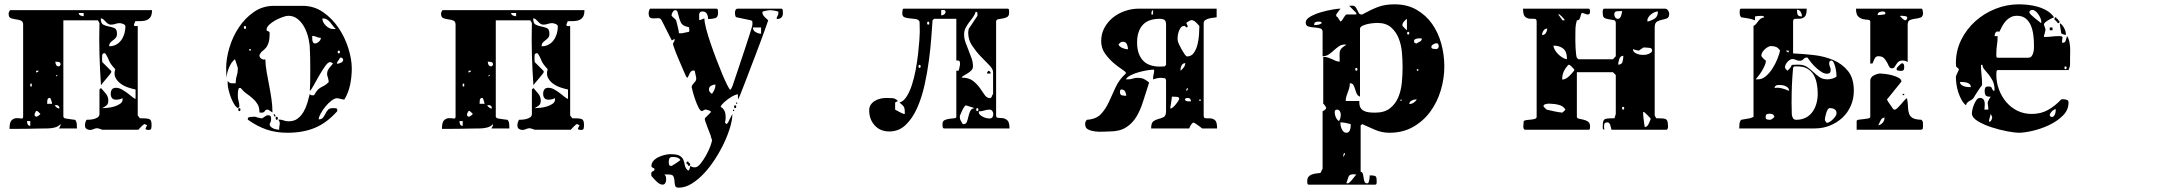

<svg xmlns="http://www.w3.org/2000/svg" viewBox="-20 -587 10040 888"><path d="M683 -540Q683 -520 677 -510Q671 -500 660.5 -495Q650 -490 635.5 -489.5Q621 -489 605 -489Q605 -485 602.5 -480.5Q600 -476 599.5 -472.5Q599 -469 602.5 -467Q606 -465 617 -467V-53L627 -40Q641 -40 651 -39.5Q661 -39 668 -37Q675 -35 678 -28.5Q681 -22 681 -10Q681 0 679.5 7Q678 14 667 14Q664 14 658.5 13Q653 12 653 7Q653 6 656.5 0Q660 -6 660 -7L659 -9Q657 -9 652.5 -11.5Q648 -14 647 -13Q645 -12 641 -8.5Q637 -5 632.5 -0.5Q628 4 624.5 8Q621 12 620 13H453Q451 12 443.5 9.5Q436 7 433 7Q433 6 430 6Q421 6 413 10Q405 14 396 14Q387 14 380 9Q373 4 373 -6Q373 -14 374.5 -19.5Q376 -25 380 -33Q384 -33 394 -33.5Q404 -34 414 -36.5Q424 -39 432 -44.5Q440 -50 440 -60V-173L447 -180Q458 -168 469.5 -154Q481 -140 481 -122Q481 -109 475.5 -102.5Q470 -96 453 -87H457Q464 -87 479 -88.5Q494 -90 509 -94.5Q524 -99 535.5 -107Q547 -115 547 -127V-133Q538 -129 531.5 -127.5Q525 -126 516 -126Q503 -126 497.5 -134Q492 -142 492 -153Q492 -165 497.5 -173Q503 -181 516 -181Q530 -181 544 -173Q558 -165 570.5 -155.5Q583 -146 592.5 -138Q602 -130 607 -130V-173Q592 -176 572.5 -182.5Q553 -189 537.5 -200.5Q522 -212 514 -228Q506 -244 513 -267Q500 -281 494 -289.5Q488 -298 485 -305Q482 -312 478.5 -320Q475 -328 467 -340Q466 -341 464 -341Q453 -341 452.5 -330.5Q452 -320 452 -314L453 -300L493 -260Q495 -258 495 -254Q495 -252 488 -243Q481 -234 472 -223.5Q463 -213 455.5 -204Q448 -195 447 -193Q442 -265 440 -336.5Q438 -408 440 -480L433 -493H273V-47Q273 -46 275.5 -43Q278 -40 280 -40Q283 -39 289.5 -38Q296 -37 303.5 -36Q311 -35 317.5 -34Q324 -33 327 -33Q334 -26 335 -13.5Q336 -1 336 7H253L260 -7V-13Q249 -1 232 3Q215 7 200 7Q190 7 165 7.5Q140 8 112 8.5Q84 9 59 9Q34 9 24 9Q24 -22 34 -31Q44 -40 55.5 -40.5Q67 -41 77 -39Q87 -37 87 -47V-473Q87 -488 76.5 -492Q66 -496 53.5 -497.5Q41 -499 30.5 -503Q20 -507 20 -523V-527Q21 -530 23.5 -535Q26 -540 27 -540ZM367 -527H344Q344 -519 352 -515.5Q360 -512 367 -512ZM560 -464Q560 -472 550 -476Q540 -480 534 -480Q523 -480 513.5 -476.5Q504 -473 493 -473Q485 -473 479 -477.5Q473 -482 468 -487.5Q463 -493 458 -497.5Q453 -502 446 -502Q446 -479 457.5 -473Q469 -467 483.5 -464.5Q498 -462 509.5 -457Q521 -452 521 -431Q521 -419 515.5 -412.5Q510 -406 503 -401Q496 -396 490.5 -390Q485 -384 485 -373Q503 -373 517 -380.5Q531 -388 540.5 -401Q550 -414 555 -430.5Q560 -447 560 -464ZM260 -290Q260 -299 251 -300.5Q242 -302 236 -302Q236 -294 239.5 -287Q243 -280 253 -280Q254 -280 256.5 -282.5Q259 -285 260 -287ZM147 -260V-252Q155 -252 160 -260ZM240 -240V-233L247 -240ZM127 -200H120V-187H127ZM221 -107Q221 -111 220 -113Q219 -117 216.5 -124.5Q214 -132 213 -133Q213 -134 210 -134Q200 -134 199 -123Q198 -112 198 -107ZM255 -85Q255 -101 240 -101Q236 -101 233 -100Q237 -94 242.5 -89.5Q248 -85 255 -85ZM140 -53Q141 -52 143.5 -49.5Q146 -47 147 -47Q151 -47 157.5 -51.5Q164 -56 167 -60Q165 -62 160 -67Q155 -72 153 -73Q153 -74 150 -74Q147 -74 147 -73Q146 -73 143.5 -67.5Q141 -62 140 -60ZM120 -27H105Q105 -19 108 -12Q111 -5 120 -5Z M1380 -560Q1432 -560 1474 -531Q1516 -502 1545.5 -458.5Q1575 -415 1591 -364Q1607 -313 1607 -270Q1607 -233 1599.5 -196Q1592 -159 1573 -127H1567Q1565 -127 1553.5 -130Q1542 -133 1540 -133Q1528 -133 1513 -121.5Q1498 -110 1485 -94Q1472 -78 1463 -61.5Q1454 -45 1454 -35Q1468 -35 1474 -43Q1480 -51 1485 -61Q1490 -71 1497 -79Q1504 -87 1519 -87Q1525 -87 1532.5 -86.5Q1540 -86 1540 -77V-73Q1492 -19 1437 4Q1382 27 1310 27Q1256 27 1212.5 12Q1169 -3 1127 -33Q1126 -34 1126 -37Q1126 -45 1136.5 -46Q1147 -47 1153 -47H1160Q1162 -46 1173.5 -43Q1185 -40 1187 -40H1193Q1195 -41 1203.5 -47Q1212 -53 1213 -53L1220 -54Q1229 -54 1231.5 -49.5Q1234 -45 1234 -37L1233 -27Q1233 -26 1230 -20Q1227 -14 1227 -13Q1227 -6 1232 -1Q1237 4 1244 7Q1251 10 1258.5 11.5Q1266 13 1271 13Q1271 1 1273.5 -11.5Q1276 -24 1267 -33Q1268 -34 1270 -34Q1282 -34 1292 -30Q1302 -26 1315 -26Q1340 -26 1356.5 -38.5Q1373 -51 1384 -70Q1395 -89 1401.5 -111Q1408 -133 1413 -153Q1415 -148 1418.5 -147Q1422 -146 1427 -146Q1431 -146 1433 -147Q1442 -164 1449.5 -171.5Q1457 -179 1464.5 -183Q1472 -187 1480.5 -191.5Q1489 -196 1500 -207V-213Q1500 -215 1497 -226.5Q1494 -238 1493 -240V-247Q1493 -260 1503 -272.5Q1513 -285 1520 -293Q1519 -295 1514 -297.5Q1509 -300 1507 -300Q1497 -300 1483 -280Q1469 -260 1455 -235.5Q1441 -211 1429.5 -190Q1418 -169 1413 -167Q1414 -178 1414.5 -205.5Q1415 -233 1415 -263.5Q1415 -294 1414.5 -321.5Q1414 -349 1413 -360Q1413 -381 1407 -408Q1401 -435 1389 -458.5Q1377 -482 1358 -498Q1339 -514 1313 -514Q1304 -514 1287 -508Q1270 -502 1253.5 -493Q1237 -484 1225 -472.5Q1213 -461 1213 -450Q1213 -446 1215 -444.5Q1217 -443 1220 -442.5Q1223 -442 1225 -440Q1227 -438 1227 -434Q1227 -404 1222 -389Q1217 -374 1209.5 -365.5Q1202 -357 1194 -351Q1186 -345 1180 -333V-330Q1180 -321 1189.5 -315Q1199 -309 1207 -313Q1208 -284 1213.5 -253Q1219 -222 1225 -191Q1231 -160 1235.5 -129Q1240 -98 1240 -70V-67Q1238 -68 1230 -73.5Q1222 -79 1220 -80H1217Q1208 -80 1204.5 -73Q1201 -66 1190 -66Q1183 -66 1180 -67Q1180 -91 1171 -105.5Q1162 -120 1149 -131.5Q1136 -143 1121 -153.5Q1106 -164 1093 -180H1087Q1084 -180 1083 -175.5Q1082 -171 1081 -165Q1080 -159 1080 -153Q1080 -147 1080 -143Q1080 -131 1083.5 -119.5Q1087 -108 1087 -96V-93Q1084 -88 1080 -87Q1071 -92 1062.5 -106Q1054 -120 1047.5 -137.5Q1041 -155 1037 -172Q1033 -189 1033 -200V-213Q1041 -202 1050 -202Q1059 -202 1070 -202Q1070 -221 1075 -236.5Q1080 -252 1080 -270V-273L1067 -313Q1058 -307 1051 -296.5Q1044 -286 1039 -274Q1034 -262 1031 -249.5Q1028 -237 1027 -227L1026 -273Q1026 -316 1041 -366.5Q1056 -417 1084.5 -460Q1113 -503 1154 -531.5Q1195 -560 1247 -560ZM1533 -453Q1525 -460 1519 -468.5Q1513 -477 1506.5 -484.5Q1500 -492 1492 -497Q1484 -502 1471 -502Q1471 -484 1487 -468.5Q1503 -453 1520 -453ZM1113 -453Q1118 -453 1118 -460Q1118 -467 1113 -467Q1108 -467 1108 -460Q1108 -453 1113 -453ZM1464 -412Q1452 -412 1443.5 -416.5Q1435 -421 1424 -421Q1424 -419 1424 -413.5Q1424 -408 1424.5 -402Q1425 -396 1428 -391Q1431 -386 1437 -386Q1445 -386 1454.5 -394Q1464 -402 1464 -412ZM1140 -360H1133V-353H1140ZM1547 -340Q1552 -340 1552 -346.5Q1552 -353 1547 -353Q1542 -353 1542 -346.5Q1542 -340 1547 -340ZM1567 -313Q1563 -319 1560 -320Q1559 -321 1556 -321Q1554 -321 1553 -320Q1552 -318 1547 -310.5Q1542 -303 1540 -300L1538 -292Q1545 -292 1556 -296.5Q1567 -301 1567 -310ZM1087 -73Q1082 -73 1082 -80Q1082 -87 1087 -87Q1092 -87 1092 -80Q1092 -73 1087 -73ZM1254 -50Q1254 -48 1253 -47Q1248 -48 1247 -53Q1246 -54 1246 -57Q1246 -59 1247 -60Q1251 -59 1253 -53Q1254 -53 1254 -50ZM1260 -33Q1255 -33 1255 -40Q1255 -47 1260 -47Q1265 -47 1265 -40Q1265 -33 1260 -33Z M2683 -540Q2683 -520 2677 -510Q2671 -500 2660.5 -495Q2650 -490 2635.5 -489.5Q2621 -489 2605 -489Q2605 -485 2602.5 -480.5Q2600 -476 2599.5 -472.5Q2599 -469 2602.5 -467Q2606 -465 2617 -467V-53L2627 -40Q2641 -40 2651 -39.5Q2661 -39 2668 -37Q2675 -35 2678 -28.5Q2681 -22 2681 -10Q2681 0 2679.5 7Q2678 14 2667 14Q2664 14 2658.5 13Q2653 12 2653 7Q2653 6 2656.5 0Q2660 -6 2660 -7L2659 -9Q2657 -9 2652.5 -11.5Q2648 -14 2647 -13Q2645 -12 2641 -8.5Q2637 -5 2632.5 -0.5Q2628 4 2624.5 8Q2621 12 2620 13H2453Q2451 12 2443.5 9.5Q2436 7 2433 7Q2433 6 2430 6Q2421 6 2413 10Q2405 14 2396 14Q2387 14 2380 9Q2373 4 2373 -6Q2373 -14 2374.5 -19.5Q2376 -25 2380 -33Q2384 -33 2394 -33.5Q2404 -34 2414 -36.5Q2424 -39 2432 -44.5Q2440 -50 2440 -60V-173L2447 -180Q2458 -168 2469.5 -154Q2481 -140 2481 -122Q2481 -109 2475.5 -102.5Q2470 -96 2453 -87H2457Q2464 -87 2479 -88.5Q2494 -90 2509 -94.5Q2524 -99 2535.5 -107Q2547 -115 2547 -127V-133Q2538 -129 2531.5 -127.5Q2525 -126 2516 -126Q2503 -126 2497.5 -134Q2492 -142 2492 -153Q2492 -165 2497.5 -173Q2503 -181 2516 -181Q2530 -181 2544 -173Q2558 -165 2570.5 -155.5Q2583 -146 2592.5 -138Q2602 -130 2607 -130V-173Q2592 -176 2572.5 -182.5Q2553 -189 2537.5 -200.5Q2522 -212 2514 -228Q2506 -244 2513 -267Q2500 -281 2494 -289.5Q2488 -298 2485 -305Q2482 -312 2478.5 -320Q2475 -328 2467 -340Q2466 -341 2464 -341Q2453 -341 2452.5 -330.5Q2452 -320 2452 -314L2453 -300L2493 -260Q2495 -258 2495 -254Q2495 -252 2488 -243Q2481 -234 2472 -223.5Q2463 -213 2455.5 -204Q2448 -195 2447 -193Q2442 -265 2440 -336.5Q2438 -408 2440 -480L2433 -493H2273V-47Q2273 -46 2275.5 -43Q2278 -40 2280 -40Q2283 -39 2289.5 -38Q2296 -37 2303.5 -36Q2311 -35 2317.5 -34Q2324 -33 2327 -33Q2334 -26 2335 -13.5Q2336 -1 2336 7H2253L2260 -7V-13Q2249 -1 2232 3Q2215 7 2200 7Q2190 7 2165 7.5Q2140 8 2112 8.5Q2084 9 2059 9Q2034 9 2024 9Q2024 -22 2034 -31Q2044 -40 2055.5 -40.5Q2067 -41 2077 -39Q2087 -37 2087 -47V-473Q2087 -488 2076.5 -492Q2066 -496 2053.5 -497.5Q2041 -499 2030.5 -503Q2020 -507 2020 -523V-527Q2021 -530 2023.5 -535Q2026 -540 2027 -540ZM2367 -527H2344Q2344 -519 2352 -515.5Q2360 -512 2367 -512ZM2560 -464Q2560 -472 2550 -476Q2540 -480 2534 -480Q2523 -480 2513.5 -476.5Q2504 -473 2493 -473Q2485 -473 2479 -477.5Q2473 -482 2468 -487.5Q2463 -493 2458 -497.5Q2453 -502 2446 -502Q2446 -479 2457.5 -473Q2469 -467 2483.5 -464.5Q2498 -462 2509.5 -457Q2521 -452 2521 -431Q2521 -419 2515.5 -412.5Q2510 -406 2503 -401Q2496 -396 2490.5 -390Q2485 -384 2485 -373Q2503 -373 2517 -380.5Q2531 -388 2540.5 -401Q2550 -414 2555 -430.5Q2560 -447 2560 -464ZM2260 -290Q2260 -299 2251 -300.5Q2242 -302 2236 -302Q2236 -294 2239.5 -287Q2243 -280 2253 -280Q2254 -280 2256.5 -282.5Q2259 -285 2260 -287ZM2147 -260V-252Q2155 -252 2160 -260ZM2240 -240V-233L2247 -240ZM2127 -200H2120V-187H2127ZM2221 -107Q2221 -111 2220 -113Q2219 -117 2216.5 -124.5Q2214 -132 2213 -133Q2213 -134 2210 -134Q2200 -134 2199 -123Q2198 -112 2198 -107ZM2255 -85Q2255 -101 2240 -101Q2236 -101 2233 -100Q2237 -94 2242.5 -89.5Q2248 -85 2255 -85ZM2140 -53Q2141 -52 2143.5 -49.5Q2146 -47 2147 -47Q2151 -47 2157.5 -51.5Q2164 -56 2167 -60Q2165 -62 2160 -67Q2155 -72 2153 -73Q2153 -74 2150 -74Q2147 -74 2147 -73Q2146 -73 2143.5 -67.5Q2141 -62 2140 -60ZM2120 -27H2105Q2105 -19 2108 -12Q2111 -5 2120 -5Z M3593 -547Q3600 -547 3600.5 -538Q3601 -529 3601 -527Q3601 -499 3572 -499Q3572 -507 3576 -513Q3580 -519 3580 -527V-533Q3578 -534 3572.5 -535.5Q3567 -537 3560.5 -538Q3554 -539 3548.5 -539.5Q3543 -540 3540 -540Q3536 -540 3523 -537.5Q3510 -535 3507 -533Q3506 -532 3506 -530Q3506 -519 3516.5 -508.5Q3527 -498 3533 -493Q3529 -481 3520 -456Q3511 -431 3499.5 -399.5Q3488 -368 3474.5 -333Q3461 -298 3449 -266.5Q3437 -235 3427.5 -210Q3418 -185 3413 -173Q3410 -165 3404.5 -151Q3399 -137 3393 -127V-151Q3387 -151 3375 -145.5Q3363 -140 3350.5 -131Q3338 -122 3327 -112Q3316 -102 3313 -93Q3332 -82 3335 -60Q3338 -38 3333 -20L3340 -13Q3344 -16 3347 -20L3367 -60V-57Q3367 -33 3357 1Q3347 35 3329.5 72.5Q3312 110 3288 147.5Q3264 185 3236.5 214.5Q3209 244 3179 262.5Q3149 281 3119 281Q3105 281 3102.5 271.5Q3100 262 3099.5 250.5Q3099 239 3095 229.5Q3091 220 3073 220H3053Q3059 226 3060 231.5Q3061 237 3061 244Q3061 252 3057 259.5Q3053 267 3044 267Q3036 267 3028 261.5Q3020 256 3013 249Q3006 242 3000.5 235.5Q2995 229 2993 227Q2992 224 2992 217Q2992 211 2994.5 208.5Q2997 206 2999.5 205Q3002 204 3004.5 202.5Q3007 201 3007 197Q3007 193 3005 191.5Q3003 190 3000 189Q2997 188 2995 186.5Q2993 185 2993 180Q2993 167 3002.5 156.5Q3012 146 3026 139.5Q3040 133 3054.5 129.5Q3069 126 3080 126Q3111 126 3123.5 133.5Q3136 141 3140.5 152Q3145 163 3147 176Q3149 189 3160 200Q3161 201 3163 201Q3166 201 3167 200Q3168 198 3170.5 190Q3173 182 3173 180Q3179 185 3183.5 186Q3188 187 3194 187Q3206 187 3219.5 170.5Q3233 154 3245 132.5Q3257 111 3265 90Q3273 69 3273 60Q3271 56 3270 52Q3269 49 3268 45.5Q3267 42 3267 40Q3266 38 3263 30Q3260 22 3256.5 13Q3253 4 3250 -3.5Q3247 -11 3247 -13Q3245 -17 3242.5 -24.5Q3240 -32 3240 -33V-40L3267 -67V-73Q3266 -74 3258 -76.5Q3250 -79 3247 -80H3240Q3239 -80 3233.5 -76.5Q3228 -73 3227 -73Q3219 -73 3210.5 -90Q3202 -107 3195 -127.5Q3188 -148 3183.5 -165.5Q3179 -183 3179 -184Q3179 -190 3182.5 -194.5Q3186 -199 3189.5 -203Q3193 -207 3196.5 -211.5Q3200 -216 3200 -223V-227L3193 -260Q3191 -261 3187 -261Q3176 -261 3170 -248Q3164 -235 3160 -227L3153 -233Q3153 -234 3146.5 -248.5Q3140 -263 3131.5 -283Q3123 -303 3114 -324Q3105 -345 3100 -360L3093 -380V-387Q3094 -388 3097 -393.5Q3100 -399 3100 -400V-407L3087 -400L3040 -493Q3035 -503 3025 -503Q3015 -503 3005 -502Q2995 -501 2987.5 -505Q2980 -509 2980 -527Q2980 -531 2982.5 -539Q2985 -547 2987 -547H3293Q3300 -547 3300.5 -538Q3301 -529 3301 -527Q3301 -507 3287.5 -503Q3274 -499 3255 -499Q3255 -513 3249 -523.5Q3243 -534 3229 -534Q3221 -534 3217.5 -530Q3214 -526 3213.5 -520Q3213 -514 3213.5 -507Q3214 -500 3214 -494Q3221 -494 3226 -497.5Q3231 -501 3238 -501Q3238 -484 3246 -453.5Q3254 -423 3266.5 -386.5Q3279 -350 3293.5 -312Q3308 -274 3321 -243Q3334 -212 3344 -192.5Q3354 -173 3357 -173H3360L3367 -187Q3370 -196 3377 -216.5Q3384 -237 3392.5 -262.5Q3401 -288 3410.5 -316.5Q3420 -345 3428.5 -370.5Q3437 -396 3443.5 -416.5Q3450 -437 3453 -447Q3454 -450 3457 -460Q3460 -470 3460 -473V-480Q3460 -484 3459.5 -487.5Q3459 -491 3453 -493L3387 -507Q3382 -508 3380.5 -515.5Q3379 -523 3379 -527Q3379 -533 3381.5 -540Q3384 -547 3393 -547ZM3167 -440Q3168 -443 3168 -450Q3168 -462 3164 -462Q3160 -462 3147 -467Q3134 -472 3128.5 -484Q3123 -496 3120 -508.5Q3117 -521 3114 -530.5Q3111 -540 3103 -540Q3096 -540 3091 -531Q3086 -522 3086 -516Q3086 -514 3087 -513Q3087 -513 3090 -510Q3093 -507 3097 -503.5Q3101 -500 3104 -497Q3107 -494 3107 -493Q3108 -490 3110 -481.5Q3112 -473 3114.5 -463.5Q3117 -454 3118.5 -445.5Q3120 -437 3120 -433H3133ZM3500 -460H3462Q3462 -446 3475 -438.5Q3488 -431 3500 -431ZM3289 -196Q3279 -196 3269 -190.5Q3259 -185 3259 -173Q3259 -161 3273 -153Q3281 -164 3285 -174Q3289 -184 3289 -196ZM3387 -107Q3384 -106 3384 -110Q3384 -114 3387 -113Q3390 -113 3390 -110Q3390 -107 3387 -107ZM3380 -87Q3375 -87 3375 -93.5Q3375 -100 3380 -100Q3385 -100 3385 -93.5Q3385 -87 3380 -87ZM3373 -73Q3370 -73 3370 -77Q3370 -81 3373 -80Q3376 -79 3376 -76.5Q3376 -74 3373 -73ZM3087 180Q3089 179 3094.5 175.5Q3100 172 3107 167.5Q3114 163 3119.5 159Q3125 155 3127 153Q3121 144 3111.5 141.5Q3102 139 3092 139Q3079 139 3076 145.5Q3073 152 3073 164Q3073 169 3074.5 174.5Q3076 180 3083 180ZM3167 180Q3160 180 3162 173H3160Q3155 173 3155 166.5Q3155 160 3160 160Q3167 160 3165 167H3167Q3172 167 3172 173.5Q3172 180 3167 180Z M4347 7Q4340 7 4339.5 -2Q4339 -11 4339 -13Q4339 -27 4349 -31.5Q4359 -36 4371 -37.5Q4383 -39 4393 -40Q4403 -41 4403 -47V-260H4413Q4414 -260 4416.5 -270.5Q4419 -281 4420 -287V-294Q4420 -301 4417.5 -304.5Q4415 -308 4403 -307V-500H4300L4293 -493Q4291 -465 4287.5 -416Q4284 -367 4276.5 -309.5Q4269 -252 4256 -193.5Q4243 -135 4221.5 -87Q4200 -39 4168.5 -9Q4137 21 4093 21Q4051 21 4025.5 -7Q4000 -35 4000 -77Q4000 -92 4007.5 -103Q4015 -114 4027 -121Q4039 -128 4053 -131Q4067 -134 4080 -134Q4095 -134 4108 -133Q4121 -132 4133 -120L4120 -113V-80Q4120 -80 4124.5 -77.5Q4129 -75 4135.5 -71.5Q4142 -68 4149 -64.5Q4156 -61 4160 -60L4165 -61Q4165 -82 4161.5 -90.5Q4158 -99 4140 -113Q4158 -117 4172.5 -139.5Q4187 -162 4197.5 -194Q4208 -226 4215 -264Q4222 -302 4226 -337Q4230 -372 4232 -399.5Q4234 -427 4234 -440L4233 -487Q4228 -497 4215 -499Q4202 -501 4188 -502Q4174 -503 4163.5 -507Q4153 -511 4153 -526Q4153 -530 4154 -538.5Q4155 -547 4160 -547H4640Q4647 -547 4647 -538Q4647 -529 4647 -527Q4647 -513 4637.5 -508Q4628 -503 4617 -501.5Q4606 -500 4596.5 -498Q4587 -496 4587 -487V-53Q4587 -42 4596.5 -42Q4606 -42 4618 -40.5Q4630 -39 4639.5 -30Q4649 -21 4649 7ZM4333 -516Q4341 -516 4347 -520.5Q4353 -525 4353 -533Q4353 -539 4348 -540Q4343 -541 4340 -541Q4336 -541 4333 -540ZM4573 -253Q4573 -268 4555 -286Q4537 -304 4515.5 -326.5Q4494 -349 4476 -376Q4458 -403 4458 -435Q4458 -437 4458 -439.5Q4458 -442 4459 -445Q4459 -449 4460 -453L4500 -513Q4501 -514 4501 -520Q4501 -524 4500 -528Q4499 -532 4493 -533Q4488 -518 4479 -506Q4470 -494 4461 -482Q4452 -470 4445.5 -457Q4439 -444 4439 -428Q4439 -409 4445.5 -391Q4452 -373 4459.5 -354.5Q4467 -336 4473.5 -317.5Q4480 -299 4480 -280Q4480 -269 4472 -261Q4464 -253 4454 -247Q4444 -241 4436 -236.5Q4428 -232 4428 -228Q4461 -228 4480 -213Q4499 -198 4511.5 -180.5Q4524 -163 4534 -148Q4544 -133 4560 -133Q4561 -133 4563.5 -135.5Q4566 -138 4567 -140Q4567 -141 4568 -143.5Q4569 -146 4570 -148Q4571 -151 4573 -153ZM4273 -473Q4278 -473 4278 -480Q4278 -487 4273 -487Q4268 -487 4268 -480Q4268 -473 4273 -473ZM4233 -273Q4238 -273 4238 -280Q4238 -287 4233 -287Q4228 -287 4228 -280Q4228 -273 4233 -273ZM4545 -247Q4545 -255 4553 -260Q4562 -255 4562 -247ZM4447 -100Q4446 -100 4443.5 -97.5Q4441 -95 4440 -93Q4435 -87 4428.5 -72.5Q4422 -58 4420 -53L4419 -47Q4419 -37 4423 -30Q4427 -23 4433 -13H4437Q4448 -13 4452 -24Q4456 -35 4459 -48.5Q4462 -62 4467.5 -73.5Q4473 -85 4487 -87ZM4500 -73Q4505 -73 4505 -80Q4505 -87 4500 -87Q4495 -87 4495 -80Q4495 -73 4500 -73ZM4507 -67Q4507 -61 4512.5 -56Q4518 -51 4525.5 -47Q4533 -43 4541.5 -41Q4550 -39 4557 -39Q4574 -39 4574 -61Q4574 -67 4569.5 -73.5Q4565 -80 4557 -80Q4544 -80 4532 -76Q4520 -72 4507 -72Z M5540 7Q5537 4 5526.5 -3.5Q5516 -11 5513 -13Q5511 -15 5506 -17.5Q5501 -20 5500 -20Q5494 -19 5488 -9Q5482 1 5480 7H5304Q5304 -19 5315 -26.5Q5326 -34 5338.5 -37Q5351 -40 5362 -45.5Q5373 -51 5373 -73V-213Q5373 -224 5365 -225.5Q5357 -227 5351 -227Q5340 -227 5332.5 -225.5Q5325 -224 5313 -220V-223Q5313 -235 5315.5 -243.5Q5318 -252 5318 -265Q5307 -265 5287.5 -262Q5268 -259 5248 -253.5Q5228 -248 5210.5 -239.5Q5193 -231 5187 -220H5197Q5209 -220 5219 -223.5Q5229 -227 5241 -227Q5257 -227 5266.5 -223.5Q5276 -220 5293 -207Q5294 -206 5294 -203Q5294 -201 5293 -200Q5279 -157 5266.5 -117Q5254 -77 5235.5 -46.5Q5217 -16 5187.5 2.5Q5158 21 5111 21Q5101 21 5082.5 22Q5064 23 5046 21Q5028 19 5014 12.5Q5000 6 4999 -10Q4997 -23 5007 -33Q5050 -36 5071.5 -59Q5093 -82 5108 -114Q5123 -146 5139 -182Q5155 -218 5187 -247V-250Q5187 -255 5169 -266.5Q5151 -278 5130 -296Q5109 -314 5091 -339Q5073 -364 5073 -397Q5073 -431 5088 -458.5Q5103 -486 5127 -505.5Q5151 -525 5182.5 -536Q5214 -547 5247 -547H5607V-507Q5602 -506 5592 -505Q5582 -504 5572 -501.5Q5562 -499 5554.5 -494Q5547 -489 5547 -480V-53Q5547 -40 5556.5 -40Q5566 -40 5578 -39.5Q5590 -39 5599.5 -31Q5609 -23 5609 7ZM5313 -540Q5307 -538 5306 -531.5Q5305 -525 5305 -520H5313ZM5373 -473Q5373 -490 5365.5 -495Q5358 -500 5344 -500Q5290 -500 5264.5 -471Q5239 -442 5239 -390Q5239 -338 5265 -308.5Q5291 -279 5345 -279L5367 -280L5373 -287ZM5527 -467Q5522 -473 5511.5 -483.5Q5501 -494 5490 -494Q5487 -494 5487 -493Q5481 -491 5477 -488Q5473 -486 5470 -484Q5467 -482 5467 -480Q5467 -479 5470 -473.5Q5473 -468 5473 -467V-464Q5473 -463 5472 -462Q5471 -462 5470.5 -461.5Q5470 -461 5469 -461Q5468 -460 5467 -460Q5466 -460 5463.5 -463Q5461 -466 5460 -467H5457Q5446 -467 5440 -458Q5434 -449 5430.5 -437.5Q5427 -426 5426.5 -415Q5426 -404 5427 -400Q5427 -395 5432.5 -383Q5438 -371 5445 -358.5Q5452 -346 5459 -336Q5466 -326 5470 -326Q5490 -326 5501.5 -342.5Q5513 -359 5518.5 -381.5Q5524 -404 5525.5 -427Q5527 -450 5527 -464ZM5197 -359Q5197 -370 5192 -382Q5187 -394 5173 -394Q5161 -394 5153 -380Q5159 -370 5172.5 -364.5Q5186 -359 5197 -359ZM5440 -260Q5448 -266 5455 -275.5Q5462 -285 5462 -295Q5451 -295 5445.5 -285.5Q5440 -276 5440 -267ZM5474 -177Q5474 -179 5473 -180Q5469 -179 5467 -173Q5466 -173 5466 -170Q5466 -168 5467 -167Q5471 -168 5473 -173Q5474 -174 5474 -177ZM5189 -144Q5189 -153 5184 -163Q5179 -173 5167 -173Q5161 -173 5160.5 -168Q5160 -163 5160 -160Q5160 -148 5169.5 -146Q5179 -144 5189 -144ZM5393 -85Q5399 -85 5406 -91.5Q5413 -98 5419 -105.5Q5425 -113 5429 -119.5Q5433 -126 5433 -127Q5434 -128 5434 -130Q5434 -138 5423.5 -139Q5413 -140 5407 -140H5400Q5400 -137 5399 -130.5Q5398 -124 5397 -116.5Q5396 -109 5395 -102.5Q5394 -96 5393 -93ZM5488 -118Q5488 -134 5473 -134Q5469 -134 5465.5 -133Q5462 -132 5460 -127Q5462 -119 5473.5 -118.5Q5485 -118 5488 -118ZM5533 -127H5527V-120H5533Z M6280 -520Q6320 -542 6352.5 -554.5Q6385 -567 6430 -567Q6488 -567 6531.5 -542Q6575 -517 6603.5 -476.5Q6632 -436 6646 -384.5Q6660 -333 6660 -280Q6660 -224 6643.5 -169Q6627 -114 6595 -70.5Q6563 -27 6515.5 0Q6468 27 6406 27Q6372 27 6341 14Q6310 1 6280 -13L6273 -7V207Q6282 210 6284 219Q6286 228 6287 237Q6288 246 6291 253.5Q6294 261 6304 261Q6308 261 6310 256Q6312 251 6313 245Q6314 239 6314.5 233Q6315 227 6315 224Q6333 224 6340 227Q6347 230 6347 247Q6347 249 6347 258Q6347 267 6340 267H6033Q6027 267 6026.5 260Q6026 253 6026 250Q6026 238 6031.5 231Q6037 224 6046 220.5Q6055 217 6065.5 215.5Q6076 214 6087 213L6097 193V-73Q6100 -73 6106.5 -78Q6113 -83 6113 -87Q6114 -90 6108.5 -98Q6103 -106 6100 -107V-324Q6113 -324 6123 -320.5Q6133 -317 6141.5 -313Q6150 -309 6158 -305.5Q6166 -302 6176 -302Q6176 -320 6175.5 -331Q6175 -342 6177 -350Q6179 -358 6185.5 -364.5Q6192 -371 6207 -380Q6204 -381 6200 -381Q6184 -381 6172 -372.5Q6160 -364 6149 -354Q6138 -344 6126 -335.5Q6114 -327 6097 -327V-440Q6097 -453 6085 -456Q6073 -459 6058 -460Q6043 -461 6031 -464.5Q6019 -468 6019 -483Q6019 -498 6040 -510Q6061 -522 6088 -530Q6115 -538 6141 -542.5Q6167 -547 6177 -547H6180Q6177 -544 6169.5 -533.5Q6162 -523 6160 -520V-513Q6161 -511 6163 -510Q6166 -507 6167 -507Q6168 -504 6173.5 -496.5Q6179 -489 6180 -487L6187 -493Q6188 -495 6193.5 -503.5Q6199 -512 6200 -513Q6201 -515 6203.5 -517.5Q6206 -520 6207 -520H6253V-527L6220 -560L6233 -561Q6244 -561 6249 -554.5Q6254 -548 6257.5 -540.5Q6261 -533 6264.5 -526.5Q6268 -520 6277 -520ZM6487 -500Q6480 -495 6473 -487Q6466 -479 6466 -470Q6466 -467 6467 -467Q6469 -464 6476.5 -456.5Q6484 -449 6487 -447ZM6093 -480Q6092 -486 6086.5 -486.5Q6081 -487 6077 -487Q6068 -487 6063 -484Q6058 -481 6058 -471Q6067 -471 6076.5 -472.5Q6086 -474 6093 -480ZM6267 -120Q6266 -101 6271.5 -90.5Q6277 -80 6287.5 -74.5Q6298 -69 6311.5 -67.5Q6325 -66 6340 -66Q6383 -66 6408.5 -86Q6434 -106 6447 -137Q6460 -168 6463.5 -205Q6467 -242 6467 -277Q6467 -308 6464 -343.5Q6461 -379 6449 -409.5Q6437 -440 6413.5 -460.5Q6390 -481 6350 -481Q6346 -481 6333 -480Q6320 -479 6306 -476Q6292 -473 6281 -467.5Q6270 -462 6270 -453V-140Q6259 -144 6254.5 -154.5Q6250 -165 6247 -175.5Q6244 -186 6239.5 -194Q6235 -202 6223 -202Q6223 -189 6220 -179Q6217 -169 6213.5 -160Q6210 -151 6207 -141.5Q6204 -132 6204 -120ZM6493 -427Q6498 -427 6498 -433.5Q6498 -440 6493 -440Q6488 -440 6488 -433.5Q6488 -427 6493 -427ZM6520 -393Q6521 -389 6527 -387Q6527 -386 6530 -386Q6533 -386 6533 -387Q6541 -391 6548.5 -395.5Q6556 -400 6556 -409Q6554 -409 6548 -409.5Q6542 -410 6536 -409Q6530 -408 6525 -405.5Q6520 -403 6520 -397ZM6634 -373Q6634 -378 6632 -382.5Q6630 -387 6623 -387Q6618 -387 6609 -382Q6600 -377 6600 -370Q6600 -363 6607.5 -361.5Q6615 -360 6620 -360Q6634 -360 6634 -373ZM6253 -260Q6258 -260 6258 -266.5Q6258 -273 6253 -273Q6248 -273 6248 -266.5Q6248 -260 6253 -260ZM6540 -267H6533V-260H6540ZM6460 -120Q6463 -121 6463 -123.5Q6463 -126 6460 -127Q6457 -127 6457 -123Q6457 -119 6460 -120ZM6527 -127Q6518 -127 6508 -121.5Q6498 -116 6498 -106Q6509 -106 6518 -112Q6527 -118 6533 -127ZM6181 -58Q6181 -65 6177 -72.5Q6173 -80 6163 -80Q6153 -80 6153 -67Q6153 -56 6158.5 -44Q6164 -32 6173 -27Q6178 -36 6179.5 -42.5Q6181 -49 6181 -58ZM6227 -13Q6216 -16 6203.5 -18.5Q6191 -21 6179 -21Q6179 -15 6180.5 -6.5Q6182 2 6185.5 9.5Q6189 17 6194 22Q6199 27 6207 27Q6218 27 6222.5 16.5Q6227 6 6227 -3ZM6200 120Q6195 122 6194 125.5Q6193 129 6193 133V140L6200 127ZM6240 219Q6221 219 6217 230Q6213 241 6207 260Q6209 261 6213 261Q6217 261 6223 255.5Q6229 250 6234.5 243Q6240 236 6245 229.5Q6250 223 6253 220Z M7680 -547Q7689 -547 7694.5 -539Q7700 -531 7700 -523Q7700 -506 7689.5 -502Q7679 -498 7666.5 -495.5Q7654 -493 7643.5 -487Q7633 -481 7633 -460V-53L7640 -40Q7655 -40 7665 -39.5Q7675 -39 7681.5 -37Q7688 -35 7691 -28.5Q7694 -22 7694 -10Q7694 -10 7694.5 -6Q7695 -2 7694.5 2Q7694 6 7692 9.5Q7690 13 7687 13H7433Q7432 7 7428 -7Q7424 -21 7414 -21Q7400 -21 7399 -9.5Q7398 2 7400 13Q7392 12 7392.5 2.5Q7393 -7 7393 -10Q7393 -22 7396 -28.5Q7399 -35 7405.5 -37Q7412 -39 7422 -39.5Q7432 -40 7447 -40L7453 -60V-240L7440 -253H7273V-47Q7273 -40 7282.5 -38Q7292 -36 7303.5 -33.5Q7315 -31 7324.5 -24.5Q7334 -18 7334 -3Q7334 0 7333.5 6.5Q7333 13 7327 13H7033Q7030 13 7028 9.5Q7026 6 7025.5 2Q7025 -2 7025.5 -6Q7026 -10 7026 -10L7027 -27Q7032 -31 7042 -32Q7052 -33 7062 -34Q7072 -35 7079.5 -37.5Q7087 -40 7087 -47V-487Q7087 -500 7077 -500Q7067 -500 7055.5 -500.5Q7044 -501 7034 -509Q7024 -517 7024 -547H7327Q7332 -547 7333 -541.5Q7334 -536 7334 -533Q7334 -520 7324 -520H7320Q7318 -520 7310 -523.5Q7302 -527 7300 -527Q7294 -527 7292.5 -521.5Q7291 -516 7289.5 -510Q7288 -504 7285 -498.5Q7282 -493 7273 -493Q7267 -472 7266.5 -455.5Q7266 -439 7266 -417Q7266 -411 7266 -396Q7266 -381 7267 -365Q7268 -349 7269.5 -336Q7271 -323 7273 -320L7280 -313H7440L7453 -327V-480Q7453 -492 7443.5 -494Q7434 -496 7423 -497.5Q7412 -499 7402.5 -503Q7393 -507 7393 -523Q7393 -524 7392.5 -527.5Q7392 -531 7392.5 -535.5Q7393 -540 7394.5 -543.5Q7396 -547 7400 -547ZM7482 -536Q7471 -536 7458.5 -535Q7446 -534 7446 -520Q7446 -513 7450.5 -506.5Q7455 -500 7463 -500Q7469 -500 7472.5 -504.5Q7476 -509 7478 -515Q7480 -521 7481 -527Q7482 -533 7482 -536ZM7648 -534Q7641 -534 7632.5 -530.5Q7624 -527 7616.5 -521Q7609 -515 7604 -507.5Q7599 -500 7599 -493Q7599 -489 7600 -487Q7619 -492 7633.5 -501.5Q7648 -511 7648 -534ZM7216 -493Q7216 -497 7213 -500Q7211 -503 7203.5 -510.5Q7196 -518 7193 -520Q7193 -521 7190 -521Q7188 -521 7187 -520L7207 -493ZM7136 -455Q7125 -455 7118.5 -445Q7112 -435 7112 -425Q7124 -425 7130 -435Q7136 -445 7136 -455ZM7227 -317Q7227 -348 7210 -362Q7193 -376 7165 -376Q7165 -367 7171 -356.5Q7177 -346 7186.5 -336.5Q7196 -327 7207 -320.5Q7218 -314 7227 -313ZM7533 -357Q7533 -350 7538.5 -345.5Q7544 -341 7551.5 -338Q7559 -335 7567 -334Q7575 -333 7580 -333Q7584 -333 7591 -334Q7598 -335 7604.5 -337.5Q7611 -340 7616 -344Q7621 -348 7621 -353Q7621 -364 7610.5 -365.5Q7600 -367 7593 -367H7580Q7578 -366 7570 -360Q7562 -354 7560 -353Q7557 -353 7546.5 -355.5Q7536 -358 7533 -360ZM7488 -329Q7474 -329 7469 -313.5Q7464 -298 7464 -288Q7481 -288 7484.5 -302.5Q7488 -317 7488 -329ZM7233 -287Q7219 -271 7212 -255.5Q7205 -240 7205 -219Q7214 -219 7222 -223.5Q7230 -228 7237 -234.5Q7244 -241 7250 -248Q7256 -255 7260 -260Q7261 -261 7261 -263Q7261 -266 7260 -267Q7258 -269 7250.5 -277Q7243 -285 7240 -287ZM7133 -80Q7137 -79 7146.5 -77Q7156 -75 7166.5 -72.5Q7177 -70 7186.5 -68.5Q7196 -67 7200 -67Q7201 -66 7204 -66Q7206 -66 7207 -67Q7208 -68 7213.5 -73Q7219 -78 7220 -80Q7211 -96 7191.5 -101.5Q7172 -107 7155 -107Q7153 -107 7147.5 -107.5Q7142 -108 7135.5 -107Q7129 -106 7124 -104Q7119 -102 7119 -97Q7119 -94 7120 -93ZM7487 -80Q7492 -80 7492 -86.5Q7492 -93 7487 -93Q7482 -93 7482 -86.5Q7482 -80 7487 -80ZM7590 0Q7595 0 7599 -5Q7603 -10 7606 -16Q7609 -22 7611 -27.5Q7613 -33 7613 -33Q7614 -34 7614 -37Q7614 -40 7613 -40Q7612 -41 7608.5 -45Q7605 -49 7600.5 -53.5Q7596 -58 7592 -61.5Q7588 -65 7587 -67L7579 -69Q7579 -67 7579.5 -61Q7580 -55 7580 -53Q7580 -50 7581 -42.5Q7582 -35 7583 -26.5Q7584 -18 7585 -10.5Q7586 -3 7587 0Z M8273 -340Q8318 -338 8367.5 -332.5Q8417 -327 8458.5 -309.5Q8500 -292 8527 -258.5Q8554 -225 8554 -167Q8554 -130 8540 -98Q8526 -66 8501.5 -43Q8477 -20 8444 -6.5Q8411 7 8373 7H8024Q8024 -1 8025 -13.5Q8026 -26 8033 -33L8073 -40Q8077 -41 8083.5 -43.5Q8090 -46 8090 -47V-467Q8099 -472 8103.5 -478Q8108 -484 8112.5 -490Q8117 -496 8123 -500.5Q8129 -505 8140 -507Q8140 -508 8137.5 -510.5Q8135 -513 8133 -513Q8129 -514 8123 -513.5Q8117 -513 8111 -513L8097 -511V-493Q8082 -499 8065 -502Q8048 -505 8033 -507Q8028 -513 8027 -518Q8026 -523 8026 -530Q8026 -533 8026.5 -540Q8027 -547 8033 -547H8336Q8336 -517 8326 -509Q8316 -501 8304.5 -500.5Q8293 -500 8283 -500Q8273 -500 8273 -487ZM8867 -547Q8871 -547 8872.5 -538.5Q8874 -530 8874 -527Q8874 -510 8863 -506Q8852 -502 8838.5 -500.5Q8825 -499 8814 -494.5Q8803 -490 8803 -473V-300Q8793 -307 8780 -307Q8767 -307 8760.5 -301.5Q8754 -296 8750 -289Q8746 -282 8742 -276.5Q8738 -271 8730 -271Q8721 -271 8717 -279.5Q8713 -288 8707.5 -298.5Q8702 -309 8693.5 -318Q8685 -327 8667 -327Q8655 -327 8649.5 -314.5Q8644 -302 8640 -293H8630V-487Q8630 -495 8619.5 -495.5Q8609 -496 8597 -498.5Q8585 -501 8574.5 -510.5Q8564 -520 8564 -547ZM8314 -511Q8314 -522 8308 -532Q8302 -542 8291 -542Q8291 -526 8294.5 -518.5Q8298 -511 8314 -511ZM8700 -527Q8698 -532 8694.5 -533Q8691 -534 8687 -534Q8679 -534 8671.5 -530.5Q8664 -527 8664 -517Q8667 -517 8678.5 -518Q8690 -519 8693 -520Q8700 -520 8700 -527ZM8801 -504Q8801 -511 8791.5 -512.5Q8782 -514 8777 -514Q8770 -514 8767 -513Q8769 -510 8778 -501.5Q8787 -493 8793 -493Q8794 -493 8796.5 -495.5Q8799 -498 8800 -500Q8801 -501 8801 -504ZM8110 -220Q8130 -220 8147 -234.5Q8164 -249 8177.5 -270Q8191 -291 8200 -313.5Q8209 -336 8213 -353Q8204 -366 8194 -370Q8184 -374 8170 -374Q8164 -374 8155.5 -369Q8147 -364 8140 -357Q8133 -350 8129 -342Q8125 -334 8127 -327Q8127 -326 8129.5 -323Q8132 -320 8135.5 -316.5Q8139 -313 8142.5 -310Q8146 -307 8147 -307V-304Q8147 -296 8142 -284.5Q8137 -273 8130 -261Q8123 -249 8114.5 -238Q8106 -227 8100 -220ZM8253 -353H8240Q8245 -345 8253 -345ZM8247 -260Q8253 -265 8258.5 -271.5Q8264 -278 8267 -287L8297 -288Q8322 -288 8337.5 -277.5Q8353 -267 8366.5 -254Q8380 -241 8395 -230.5Q8410 -220 8433 -220Q8436 -220 8443 -221Q8450 -222 8456.5 -224Q8463 -226 8468.5 -229Q8474 -232 8474 -236Q8474 -242 8472.5 -254Q8471 -266 8468 -277.5Q8465 -289 8460.5 -298Q8456 -307 8450 -307Q8440 -307 8440 -294Q8440 -285 8443.5 -278.5Q8447 -272 8447 -263Q8447 -246 8430 -246Q8418 -246 8405 -254Q8392 -262 8379.5 -273.5Q8367 -285 8356.5 -298Q8346 -311 8340 -320Q8340 -321 8337 -321Q8327 -321 8321 -313.5Q8315 -306 8304 -306Q8294 -306 8286.5 -310Q8279 -314 8269 -314Q8264 -314 8256.5 -309Q8249 -304 8243.5 -296.5Q8238 -289 8236 -281Q8234 -273 8240 -267ZM8787 -277Q8787 -266 8783.5 -262.5Q8780 -259 8769 -259Q8765 -259 8757 -261Q8749 -263 8753 -273Q8754 -275 8761.5 -282.5Q8769 -290 8773 -293Q8774 -294 8777 -294Q8784 -294 8785.5 -288Q8787 -282 8787 -277ZM8387 -154Q8387 -178 8382.5 -201Q8378 -224 8367.5 -241.5Q8357 -259 8339 -269.5Q8321 -280 8293 -280Q8289 -280 8282 -280Q8275 -280 8273 -273Q8271 -247 8269.5 -227.5Q8268 -208 8267.5 -190.5Q8267 -173 8266.5 -154.5Q8266 -136 8266 -113L8267 -60Q8267 -52 8271.5 -42.5Q8276 -33 8287 -33Q8313 -33 8332 -43Q8351 -53 8363 -70Q8375 -87 8381 -108.5Q8387 -130 8387 -154ZM8743 -80Q8748 -80 8755.5 -87Q8763 -94 8771 -103.5Q8779 -113 8786.5 -121.5Q8794 -130 8800 -133Q8804 -110 8804.5 -92Q8805 -74 8809.5 -61Q8814 -48 8826.5 -41Q8839 -34 8867 -33Q8873 -27 8873.5 -20Q8874 -13 8874 -5Q8874 2 8873 7.5Q8872 13 8860 13H8567V-27Q8567 -32 8577 -33.5Q8587 -35 8598.5 -36Q8610 -37 8620 -39Q8630 -41 8630 -47V-213Q8630 -230 8647 -238.5Q8664 -247 8676 -247Q8683 -247 8699.5 -245Q8716 -243 8732.5 -238.5Q8749 -234 8761.5 -227Q8774 -220 8774 -210Q8774 -209 8764 -197Q8754 -185 8742 -170Q8730 -155 8719.5 -142Q8709 -129 8707 -127Q8708 -124 8711.5 -118.5Q8715 -113 8719.5 -106.5Q8724 -100 8728 -94.5Q8732 -89 8733 -87Q8734 -85 8736.5 -82.5Q8739 -80 8740 -80ZM8254 -170Q8254 -177 8249 -181.5Q8244 -186 8237.5 -189Q8231 -192 8223.5 -193Q8216 -194 8212 -194Q8204 -194 8197 -192.5Q8190 -191 8187 -180Q8203 -183 8221 -178.5Q8239 -174 8253 -167Q8254 -168 8254 -170ZM8780 -147V-153H8787V-147ZM8474 -63Q8474 -76 8465 -81.5Q8456 -87 8443 -87Q8437 -87 8433 -80Q8429 -73 8426 -63.5Q8423 -54 8421.5 -45Q8420 -36 8420 -33Q8420 -32 8422.5 -27Q8425 -22 8427 -20Q8427 -19 8430 -19Q8435 -19 8442.5 -23.5Q8450 -28 8457 -35Q8464 -42 8469 -49.5Q8474 -57 8474 -63ZM8187 -47Q8183 -57 8177.5 -59Q8172 -61 8164 -61Q8155 -61 8150.5 -58Q8146 -55 8146 -46Q8146 -38 8150.5 -35.5Q8155 -33 8167 -33Q8171 -33 8177.5 -38Q8184 -43 8187 -47ZM8696 -43Q8684 -43 8677.5 -29.5Q8671 -16 8667 -7Q8679 -10 8687.5 -19.5Q8696 -29 8696 -43Z M9440 -447Q9440 -445 9437 -433.5Q9434 -422 9433 -420L9434 -416Q9454 -416 9469.5 -418Q9485 -420 9504 -420Q9521 -420 9519 -412Q9517 -404 9517 -389Q9530 -389 9533 -397Q9536 -405 9540 -420Q9547 -411 9550 -397.5Q9553 -384 9554 -370Q9555 -356 9554.5 -342.5Q9554 -329 9554 -319Q9554 -311 9554 -296.5Q9554 -282 9553 -280L9547 -263H9220Q9214 -263 9213.5 -253Q9213 -243 9213 -241Q9213 -206 9225 -173.5Q9237 -141 9258.5 -115.5Q9280 -90 9310 -75Q9340 -60 9377 -60Q9419 -60 9452 -78.5Q9485 -97 9513 -127Q9516 -128 9523 -128Q9529 -128 9538 -125.5Q9547 -123 9547 -113Q9547 -78 9520.5 -52Q9494 -26 9457 -8.5Q9420 9 9381 18Q9342 27 9317 27Q9300 27 9264.5 20.5Q9229 14 9192 2Q9155 -10 9127.5 -26.5Q9100 -43 9100 -63Q9100 -69 9102.5 -80.5Q9105 -92 9110 -104Q9115 -116 9121.5 -125Q9128 -134 9137 -134Q9148 -134 9153 -128Q9158 -122 9159 -113.5Q9160 -105 9159 -95.5Q9158 -86 9158 -80H9176Q9176 -93 9174.5 -99Q9173 -105 9173 -109.5Q9173 -114 9175.5 -120Q9178 -126 9187 -140Q9168 -139 9163.5 -146.5Q9159 -154 9159 -166Q9159 -176 9162 -181.5Q9165 -187 9177 -187Q9190 -187 9191.5 -180.5Q9193 -174 9200 -167Q9201 -166 9202.5 -167.5Q9204 -169 9205 -169Q9205 -196 9196 -213.5Q9187 -231 9176.5 -243.5Q9166 -256 9157.5 -266Q9149 -276 9149 -287H9142Q9142 -261 9144.5 -241.5Q9147 -222 9147 -200V-193Q9144 -190 9138.5 -182Q9133 -174 9126.5 -164Q9120 -154 9114.5 -145.5Q9109 -137 9107 -133Q9103 -128 9097.5 -125Q9092 -122 9087 -119Q9082 -116 9078 -111.5Q9074 -107 9073 -100Q9061 -109 9052 -125.5Q9043 -142 9037 -160.5Q9031 -179 9028.5 -197.5Q9026 -216 9026 -231Q9026 -234 9028 -239Q9030 -244 9033 -250Q9036 -256 9038 -260.5Q9040 -265 9040 -267Q9040 -268 9033.5 -273.5Q9027 -279 9027 -280L9026 -295Q9026 -353 9050.5 -402.5Q9075 -452 9115.5 -488.5Q9156 -525 9208.5 -546Q9261 -567 9317 -567Q9337 -567 9360 -564.5Q9383 -562 9405.5 -555.5Q9428 -549 9448 -537Q9468 -525 9480 -507Q9475 -505 9467.5 -501.5Q9460 -498 9452 -493Q9444 -488 9438.5 -483Q9433 -478 9433 -473Q9433 -472 9436.5 -463.5Q9440 -455 9440 -453ZM9421 -487Q9421 -493 9417.5 -502Q9414 -511 9408 -520Q9402 -529 9394.5 -535Q9387 -541 9380 -541Q9375 -541 9370.5 -538.5Q9366 -536 9366 -530Q9366 -526 9373.5 -518.5Q9381 -511 9391 -503Q9401 -495 9409.5 -488.5Q9418 -482 9420 -480Q9421 -482 9421 -487ZM9360 -320Q9371 -320 9376.5 -327.5Q9382 -335 9384.5 -345.5Q9387 -356 9387 -367Q9387 -378 9387 -384Q9387 -403 9384 -426Q9381 -449 9373 -468.5Q9365 -488 9349.5 -501Q9334 -514 9309 -514Q9292 -514 9279.5 -507.5Q9267 -501 9257.5 -490.5Q9248 -480 9240.5 -466.5Q9233 -453 9227 -440Q9215 -444 9210 -437Q9205 -430 9205 -420H9219Q9219 -399 9216 -379Q9213 -359 9213 -339Q9213 -336 9213 -328Q9213 -320 9220 -320ZM9493 -500Q9500 -500 9498 -493H9500Q9505 -493 9505 -486.5Q9505 -480 9500 -480Q9493 -480 9495 -487H9493Q9488 -487 9488 -493H9487Q9482 -493 9482 -500Q9482 -507 9487 -507Q9492 -507 9492 -500ZM9507 -480Q9519 -472 9527 -456.5Q9535 -441 9535 -426Q9524 -426 9513 -433Q9513 -436 9512 -441.5Q9511 -447 9510 -453.5Q9509 -460 9508 -465.5Q9507 -471 9507 -473ZM9460 -447V-460H9473V-447ZM9533 -267Q9538 -267 9538 -273.5Q9538 -280 9533 -280Q9528 -280 9528 -273.5Q9528 -267 9533 -267ZM9095 -184Q9095 -193 9089.5 -198Q9084 -203 9076 -205Q9068 -207 9059.5 -207.5Q9051 -208 9045 -208Q9045 -200 9051 -195Q9057 -190 9065 -187.5Q9073 -185 9081.5 -184.5Q9090 -184 9095 -184ZM9488 -82Q9480 -82 9470 -72Q9460 -62 9460 -53Q9461 -51 9462 -50Q9463 -47 9467 -47Q9467 -46 9470 -46Q9476 -46 9479.5 -50.5Q9483 -55 9485 -61Q9487 -67 9487.5 -73Q9488 -79 9488 -82ZM9180 -33 9179 -24Q9186 -24 9189 -29.5Q9192 -35 9193 -40Q9194 -41 9194 -43Q9194 -46 9193 -47Q9193 -48 9190.5 -53.5Q9188 -59 9187 -60Z"/></svg>

Font: Genkaimincho
Style: Regular
Weight: 800
Designer: Dr. Ken Lunde (project architect, glyph set definition & overall production); Masataka HATTORI \u670D \u90E8 \u6B63 \u8C
Foundry: Adobe Systems Incorporated
Version: Version 1.00